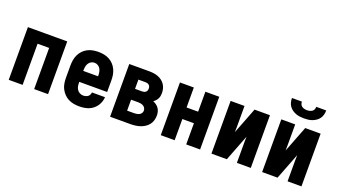

<svg xmlns="http://www.w3.org/2000/svg" viewBox="-63 -1256 3126 1780"><g transform="rotate(20 1500.0 -366.0)"><path d="M56 0V-520H444V0H307V-406H193V0Z M752 8Q725 8 697.5 3Q670 -2 645.5 -14.5Q621 -27 601.5 -47.5Q582 -68 569.5 -92.5Q557 -117 552.5 -144.5Q548 -172 548 -200V-320Q548 -347 552.5 -374.5Q557 -402 569 -427Q581 -452 600 -472Q619 -492 643.5 -505Q668 -518 695.5 -523Q723 -528 750 -528Q777 -528 804.5 -523Q832 -518 856.5 -505Q881 -492 900 -472Q919 -452 931 -427Q943 -402 947.5 -374.5Q952 -347 952 -320V-206H677V-200Q677 -182 680 -164.5Q683 -147 692.5 -132Q702 -117 718.5 -108Q735 -99 752 -99Q765 -99 777 -102Q789 -105 799 -112Q809 -119 814.5 -130.5Q820 -142 821 -154H950Q949 -130 941 -107.5Q933 -85 919.5 -65.5Q906 -46 887 -31Q868 -16 846 -7.5Q824 1 800 4.5Q776 8 752 8ZM823 -314V-320Q823 -338 820 -355.5Q817 -373 808 -388Q799 -403 783.5 -412Q768 -421 750 -421Q732 -421 716.5 -412Q701 -403 692 -388Q683 -373 680 -355.5Q677 -338 677 -320V-314Z M1056 0V-520H1255Q1277 -520 1299 -517Q1321 -514 1341.5 -506Q1362 -498 1379.5 -485Q1397 -472 1409.5 -453.5Q1422 -435 1427.5 -413.5Q1433 -392 1433 -370Q1433 -356 1430.5 -341.5Q1428 -327 1421.5 -314.5Q1415 -302 1405 -291Q1395 -280 1383 -272Q1400 -265 1415 -254Q1430 -243 1440.5 -228Q1451 -213 1455.5 -194.5Q1460 -176 1460 -158Q1460 -134 1453 -110Q1446 -86 1431 -67Q1416 -48 1395 -34.5Q1374 -21 1351 -13.5Q1328 -6 1303.5 -3Q1279 0 1255 0ZM1185 -322H1255Q1264 -322 1273.5 -324.5Q1283 -327 1290.5 -333.5Q1298 -340 1301 -349.5Q1304 -359 1304 -368Q1304 -378 1300.5 -387Q1297 -396 1290 -402Q1283 -408 1273.5 -410.5Q1264 -413 1255 -413H1185ZM1185 -107H1255Q1268 -107 1281 -109.5Q1294 -112 1305.5 -118Q1317 -124 1324 -135.5Q1331 -147 1331 -160Q1331 -173 1324 -185Q1317 -197 1305.5 -203.5Q1294 -210 1281 -212.5Q1268 -215 1255 -215H1185Z M1556 0V-520H1693V-323H1807V-520H1944V0H1807V-209H1693V0Z M2056 0V-520H2193V-312Q2193 -299 2192.5 -286.5Q2192 -274 2192 -262L2292 -520H2444V0H2307V-208Q2307 -221 2307.5 -233.5Q2308 -246 2308 -258L2302 -243L2208 0Z M2556 0V-520H2693V-312Q2693 -299 2692.5 -286.5Q2692 -274 2692 -262L2792 -520H2944V0H2807V-208Q2807 -221 2807.5 -233.5Q2808 -246 2808 -258L2802 -243L2708 0ZM2750 -600Q2729 -600 2708.5 -602.5Q2688 -605 2668.5 -612.5Q2649 -620 2632 -632Q2615 -644 2603 -661Q2591 -678 2586 -698.5Q2581 -719 2581 -740H2679Q2679 -727 2684 -714.5Q2689 -702 2700 -694.5Q2711 -687 2724 -684Q2737 -681 2750 -681Q2763 -681 2776 -684Q2789 -687 2800 -694.5Q2811 -702 2816 -714.5Q2821 -727 2821 -740H2919Q2919 -719 2914 -698.5Q2909 -678 2897 -661Q2885 -644 2868 -632Q2851 -620 2831.5 -612.5Q2812 -605 2791.5 -602.5Q2771 -600 2750 -600Z"/></g></svg>

Font: Iosevka SS18 Heavy
Style: Regular
Weight: 900
Monospace: yes
Designer: Belleve Invis
Foundry: Belleve Invis
Version: Version 25.1.1; ttfautohint (v1.8.4)